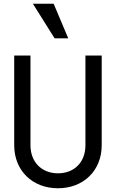

<svg xmlns="http://www.w3.org/2000/svg" viewBox="-20 -997 620 1027"><path d="M524 -700H437V-220C437 -130 378 -70 290 -70C203 -70 143 -130 143 -220V-700H56V-220C56 -85 153 10 290 10C427 10 524 -85 524 -220ZM345 -792 267 -977H156L272 -792Z"/></svg>

Font: CommitMono-dimboump
Style: Regular
Weight: 400
Monospace: yes
Designer: Eigil Nikolajsen
Foundry: Eigil Nikolajsen
Version: Version 1.143